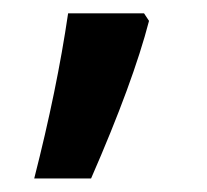

<svg xmlns="http://www.w3.org/2000/svg" viewBox="-20 -136 307 285"><path d="M201.2 -105Q177.7 -14.2 115.2 128.9H30.8Q64.5 -2.9 81.1 -116.2H193.8Z"/></svg>

Font: f1_46825          
Style: Regular
Weight: 600
Foundry: Ascender Corporation
Version: Version 1.10